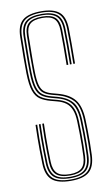

<svg xmlns="http://www.w3.org/2000/svg" viewBox="-91 -852 524 903"><g transform="rotate(-10 171.0 -400.0)"><path d="M174 5Q111 5 83.2 -19Q55.5 -43 54 -98Q53 -134.2 52.6 -162.4Q52.2 -190.5 52.6 -218.6Q53 -246.8 54 -283H62Q61 -246.2 60.6 -217.6Q60.2 -189 60.6 -161.1Q61 -133.2 62 -98.2Q63.5 -47.5 88.8 -24.5Q114 -1.5 174 -1.5Q229.8 -1.5 254.9 -23.9Q280 -46.2 282 -98.2Q283.2 -126 283.5 -154.6Q283.8 -183.2 283.4 -211.4Q283 -239.5 282 -265.8Q279.8 -333.5 253 -361.8Q226.2 -390 180 -402.2L153 -409.5Q129 -416 114.6 -427.5Q100.2 -439 93.6 -462.8Q87 -486.5 86 -529.5Q85.2 -567.5 85.6 -605.6Q86 -643.8 87 -702.5Q87.5 -743.8 107.5 -761.6Q127.5 -779.5 173 -779.5Q214.5 -779.5 234.2 -762Q254 -744.5 255 -701.2Q255.8 -670.8 255.8 -627.5Q255.8 -584.2 255 -535H247Q247.8 -579.2 247.8 -625.1Q247.8 -671 247 -701Q246 -740.2 228.5 -756.6Q211 -773 173 -773Q131.5 -773 113.5 -756.6Q95.5 -740.2 95 -702.5Q94.2 -655.8 93.8 -612Q93.2 -568.2 94 -529.8Q94.8 -489 100.9 -466.5Q107 -444 120.1 -433.2Q133.2 -422.5 155 -416.5L182 -409.2Q236.5 -394.8 262.1 -363Q287.8 -331.2 290 -266Q291 -239.5 291.4 -210.4Q291.8 -181.2 291.4 -152.4Q291 -123.5 290 -98Q287.8 -43 260.8 -19Q233.8 5 174 5ZM174 -7.8Q119.5 -7.8 95.4 -28.9Q71.2 -50 70 -98.5Q69.2 -130 68.8 -156.6Q68.2 -183.2 68.6 -212.9Q69 -242.5 70 -283H78Q77 -246 76.6 -217.4Q76.2 -188.8 76.6 -161Q77 -133.2 78 -98.8Q79.2 -54.2 101 -34.2Q122.8 -14.2 174 -14.2Q221.8 -14.2 243 -34Q264.2 -53.8 266 -99Q267 -121.5 267.4 -148.1Q267.8 -174.8 267.5 -204.4Q267.2 -234 266 -265.2Q264.8 -303.5 254.8 -327.8Q244.8 -352 225.4 -366.2Q206 -380.5 176.2 -388.2L149 -395.5Q121.5 -402.8 104.5 -415.2Q87.5 -427.8 79.2 -454.1Q71 -480.5 70 -529.2Q69.5 -554.8 69.5 -579.6Q69.5 -604.5 70 -634Q70.5 -663.5 71 -702.8Q71.8 -749.8 94.8 -771Q117.8 -792.2 173 -792.2Q222.2 -792.2 246.1 -772Q270 -751.8 271 -701.5Q271.8 -671.2 271.8 -627.8Q271.8 -584.2 271 -535H263Q263.8 -579 263.8 -625.5Q263.8 -672 263 -701.5Q262 -749.2 239.5 -767.5Q217 -785.8 173 -785.8Q122.2 -785.8 101 -766.1Q79.8 -746.5 79 -702.8Q78.2 -656 77.8 -611.9Q77.2 -567.8 78 -529.5Q79 -482.8 86.6 -457.8Q94.2 -432.8 110 -421Q125.8 -409.2 151 -402.5L178.2 -395.2Q222.2 -383.8 247 -356.6Q271.8 -329.5 274 -265.5Q275 -235 275.4 -206.2Q275.8 -177.5 275.4 -150.6Q275 -123.8 274 -98.8Q272.2 -50.2 249 -29Q225.8 -7.8 174 -7.8ZM174 -20.5Q128 -20.5 107.6 -38.8Q87.2 -57 86 -98.8Q85.2 -130.2 84.8 -156.6Q84.2 -183 84.6 -212.6Q85 -242.2 86 -283H94Q93 -246 92.6 -217.6Q92.2 -189.2 92.6 -161.5Q93 -133.8 94 -99Q95.2 -62 112.9 -44.5Q130.5 -27 174 -27Q213 -27 230.8 -43.9Q248.5 -60.8 250 -99.2Q251.2 -127.2 251.5 -155.2Q251.8 -183.2 251.4 -210.9Q251 -238.5 250 -264.8Q249 -299.2 240.2 -321Q231.5 -342.8 214.8 -355.4Q198 -368 172.5 -374.5L145 -381.8Q114.8 -389.8 95 -403Q75.2 -416.2 65.2 -445.1Q55.2 -474 54 -529Q53.2 -567.5 53.6 -605.5Q54 -643.5 55 -703Q55.8 -757.5 83.1 -781.2Q110.5 -805 173 -805Q230.2 -805 258 -782Q285.8 -759 287 -702Q287.5 -672.2 287.6 -627.9Q287.8 -583.5 287 -535H279Q279.8 -578.8 279.8 -625.8Q279.8 -672.8 279 -701.8Q277.8 -754.8 252.5 -776.6Q227.2 -798.5 173 -798.5Q114.8 -798.5 89.2 -776.4Q63.8 -754.2 63 -703Q62.2 -656.2 61.8 -611.9Q61.2 -567.5 62 -529.2Q63 -477 72.2 -449.2Q81.5 -421.5 100 -408.9Q118.5 -396.2 147 -388.8L174.5 -381.5Q202.8 -374.2 220.8 -360.5Q238.8 -346.8 247.8 -323.8Q256.8 -300.8 258 -265Q259 -235 259.4 -206.2Q259.8 -177.5 259.4 -150.6Q259 -123.8 258 -99Q256.2 -57 236.8 -38.8Q217.2 -20.5 174 -20.5Z"/></g></svg>

Font: Big Shoulders Inline Text Thin
Style: Regular
Weight: 100
Designer: Patric King
Foundry: XO Type Co
Version: Version 2.002